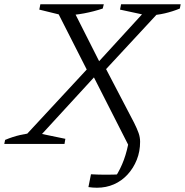

<svg xmlns="http://www.w3.org/2000/svg" viewBox="-30 -674 866 899"><path d="M424 205Q405 205 384 202L396 142Q465 146 539 142L510 155Q534 118 550 74.5Q566 31 575 -24L582 27L399 -333L456 -371L598 -99Q612 -71 619 -51Q626 -31 626 -10Q626 35 610.5 74Q595 113 567.5 143Q540 173 503.5 189Q467 205 424 205ZM-10 0 -6 -19Q30 -34 65 -42Q100 -50 136 -53L276 -24L272 0ZM74 -10 78 -27 397 -371H459L424 -327L133 -10ZM268 -601 154 -629 159 -654H456L451 -634Q409 -620 364 -611.5Q319 -603 268 -601ZM387 -327 235 -626 238 -643H305L442 -372H420L668 -643H728L725 -629L445 -327ZM662 -601 532 -629 537 -654H816L812 -634Q778 -620 741.5 -611.5Q705 -603 662 -601Z"/></svg>

Font: Piazzolla 8pt ExtraLight
Style: Italic
Weight: 250
Italic angle: -11.3°
Designer: Juan Pablo del Peral
Foundry: Huerta Tipografica
Version: Version 2.001